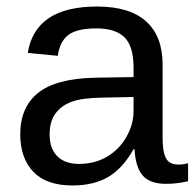

<svg xmlns="http://www.w3.org/2000/svg" viewBox="-20 -558 596 588"><path d="M202 10Q122 10 82 -32Q42 -74 42 -147Q42 -229 96 -273Q150 -317 270 -320L389 -322V-351Q389 -416 361.5 -443.5Q334 -471 275 -471Q216 -471 189.5 -451Q163 -431 157 -387L65 -396Q88 -538 277 -538Q377 -538 427.5 -492.5Q478 -447 478 -360V-133Q478 -94 488 -74Q498 -54 527 -54Q540 -54 556 -58V-3Q522 5 488 5Q439 5 417 -20.5Q395 -46 392 -101H389Q355 -41 310.5 -15.5Q266 10 202 10ZM222 -56Q270 -56 307.5 -78Q345 -100 367 -138.5Q389 -177 389 -217V-261L292 -259Q230 -258 198.5 -246Q167 -234 149.5 -210Q132 -186 132 -146Q132 -103 155.5 -79.5Q179 -56 222 -56Z"/></svg>

Font: TharLon
Style: Regular
Weight: 400
Designer: Sai Zin Di Di Zone
Foundry: Sai Zin Di Di Zone, Sun Tun
Version: Version 1.003 September 27 2012